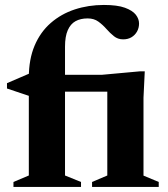

<svg xmlns="http://www.w3.org/2000/svg" viewBox="-20 -736 660 756"><path d="M431.5 -375H111.5L94 -358.5L7.5 -387.5V-408.5L101.5 -449L163 -441.5H381.5L529.5 -455H550L545 -351V-44.5L605 -19.5V0H342.5V-19.5L402.5 -45V-398.5ZM236 -45 299 -19.5V0H33V-19.5L93.5 -45V-430.5Q93.5 -502.5 116.2 -556.2Q139 -610 179.8 -645.5Q220.5 -681 274.2 -698.8Q328 -716.5 389 -716.5Q442 -716.5 472 -705.5Q502 -694.5 514.8 -678Q527.5 -661.5 527.5 -643.5Q527.5 -626 519.5 -611.8Q511.5 -597.5 497.5 -589.2Q483.5 -581 465 -581Q444 -581 428.5 -593.5Q413 -606 398.8 -622.2Q384.5 -638.5 367.2 -651Q350 -663.5 325 -663.5Q297 -663.5 277.2 -652.5Q257.5 -641.5 246.8 -617Q236 -592.5 236 -552.5Z"/></svg>

Font: Newsreader 24pt
Style: Bold
Weight: 700
Designer: Hugues Gentile
Foundry: Production Type
Version: Version 1.003